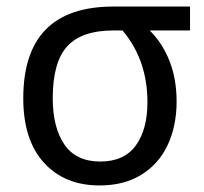

<svg xmlns="http://www.w3.org/2000/svg" viewBox="-20 -556 622 586"><path d="M284 10Q177 10 114 -59.5Q51 -129 51 -256Q51 -536 326 -536H560V-463H437Q476 -424 497.5 -369.5Q519 -315 519 -246Q519 -172 492 -114Q465 -56 412 -23Q359 10 284 10ZM286 -63Q359 -63 394.5 -112Q430 -161 430 -244Q430 -373 354 -463H325Q230 -463 185.5 -415Q141 -367 141 -256Q141 -167 176.5 -115Q212 -63 286 -63Z"/></svg>

Font: Noto Sans Display
Style: Regular
Weight: 400
Designer: Monotype Design team
Foundry: Monotype Imaging Inc.
Version: Version 1.000